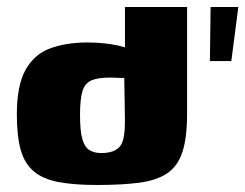

<svg xmlns="http://www.w3.org/2000/svg" viewBox="-20 -525 699 547"><path d="M28 -199Q28 -281 52.5 -325.5Q77 -370 122.5 -387Q168 -404 230 -404Q250 -404 272.5 -402Q295 -400 315.5 -395.5Q336 -391 352 -384.5Q368 -378 377 -371L336 -354V-505H513V-201Q513 -132 499.5 -91.5Q486 -51 456 -31Q426 -11 377 -4.5Q328 2 256 2Q190 2 146 -6.5Q102 -15 76 -37Q50 -59 39 -98Q28 -137 28 -199ZM268 -89Q288 -89 301.5 -94Q315 -99 322.5 -109Q330 -119 333 -137Q336 -155 336 -181L334 -303Q330 -303 323.5 -303Q317 -303 309.5 -303.5Q302 -304 294 -304Q259 -304 240.5 -296Q222 -288 215 -265.5Q208 -243 208 -198Q208 -152 214.5 -129Q221 -106 234.5 -97.5Q248 -89 268 -89ZM578 -351 580 -505H659L639 -351Z"/></svg>

Font: Genos Thin ExtraBold
Style: Regular
Weight: 800
Version: Version 1.010